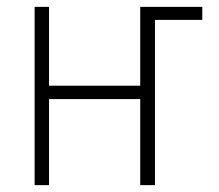

<svg xmlns="http://www.w3.org/2000/svg" viewBox="-20 -540 640 560"><path d="M81 0V-520H123V-290H389V-520H570V-482H432V0H389V-251H123V0Z"/></svg>

Font: Iosevka SS04 XLt Ex
Style: Regular
Weight: 200
Width: 7
Monospace: yes
Designer: Belleve Invis
Foundry: Belleve Invis
Version: Version 19.0.0; ttfautohint (v1.8.4)